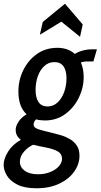

<svg xmlns="http://www.w3.org/2000/svg" viewBox="-66 -758 540 1028"><path d="M174.5 -113Q148.5 -113 127 -119Q114 -106.5 114 -91Q114 -74 140 -65.8Q166 -57.5 213.5 -46.5Q235 -41.5 260.2 -34Q285.5 -26.5 308.2 -13.2Q331 0 345.2 21.5Q359.5 43 359.5 76Q359.5 120.5 331.5 160.5Q303.5 200.5 251.8 225.2Q200 250 129 250Q65.5 250 27 230.5Q-11.5 211 -29 182Q-46.5 153 -46.5 124.5Q-46.5 92 -22.5 53.5Q1.5 15 46 -9.5Q33 -18.5 25.5 -31.8Q18 -45 18 -63.5Q18 -82.5 32.8 -105.8Q47.5 -129 76.5 -146Q32.5 -186 32.5 -268.5Q32.5 -329 58.8 -382.5Q85 -436 132 -469Q179 -502 241 -502Q298 -502 335 -469Q349.5 -479.5 374.8 -486.8Q400 -494 428.5 -494H453L434 -429H397.5Q394.5 -429 385.5 -428Q376.5 -427 367 -423.5Q382 -389.5 382 -345Q382 -288 356 -234.8Q330 -181.5 283.2 -147.2Q236.5 -113 174.5 -113ZM188.5 -188Q219 -188 242 -209.2Q265 -230.5 277.5 -265Q290 -299.5 290 -339Q290 -380.5 273.8 -403Q257.5 -425.5 225.5 -425.5Q194.5 -425.5 171.8 -405Q149 -384.5 136.8 -350.5Q124.5 -316.5 124.5 -276.5Q124.5 -234.5 140.5 -211.2Q156.5 -188 188.5 -188ZM40.5 108Q40.5 137 66 156Q91.5 175 138 175Q173.5 175 202.8 163.2Q232 151.5 249 132.5Q266 113.5 266 92.5Q266 65 242 52Q218 39 182.5 32.2Q147 25.5 111.5 17Q86 28 63.2 53.2Q40.5 78.5 40.5 108ZM147.5 -572 163 -640.5 282 -738 377 -627 362.5 -561 262.5 -642Z"/></svg>

Font: Cabin Condensed Medium
Style: Italic
Weight: 500
Width: 3
Italic angle: -10°
Designer: Pablo Impallari
Foundry: Pablo Impallari. http://www.impallari.com Igino Marini. http://www.ikern.com
Version: Version 3.001; ttfautohint (v1.8.3)